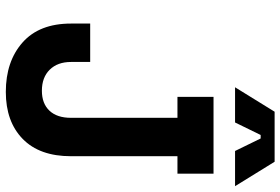

<svg xmlns="http://www.w3.org/2000/svg" viewBox="-172 -778 964 660"><g transform="rotate(90 310.0 -448.0)"><path d="M296 14Q191 14 126 -43.5Q61 -101 61 -210V-276H193V-210Q193 -164 219.5 -137Q246 -110 292 -110Q336 -110 360.5 -136Q385 -162 385 -210V-576H313V-700H577V-576H517V-210Q517 -102 457.5 -44Q398 14 296 14ZM280 -774 364 -910H536L620 -774H499L456 -862H444L401 -774Z"/></g></svg>

Font: Space Mono
Style: Bold
Weight: 700
Monospace: yes
Designer: Colophon Foundry + Benjamin Critton
Foundry: Colophon Foundry & Benjamin Critton
Version: Version 1.003; ttfautohint (v1.8.4.7-5d5b)